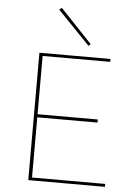

<svg xmlns="http://www.w3.org/2000/svg" viewBox="-60 -943 698 988"><g transform="rotate(5 289.5 -449.0)"><path d="M520 -15V0H124V-658H491V-643H142V-342H453V-326H142V-15ZM206 -888 219 -898 383 -725 372 -716Z"/></g></svg>

Font: Ysabeau Thin
Style: Regular
Weight: 200
Designer: Christian Thalmann (Catharsis Fonts)
Version: Version 0.003